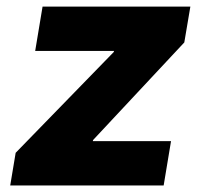

<svg xmlns="http://www.w3.org/2000/svg" viewBox="-20 -566 622 586"><path d="M11.2 0 27.8 -99.6 327.1 -407.2 328.1 -410.6H87.4L109.9 -545.9H561L542.5 -436.5L264.2 -138.7L263.2 -135.3H502L479.5 0Z"/></svg>

Font: Inter Extra Bold
Style: Italic
Weight: 800
Italic angle: -9.39999°
Designer: Rasmus Andersson
Foundry: rsms
Version: Version 4.000;git-3c8e0fc